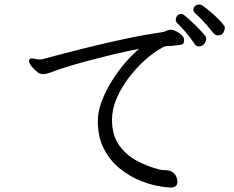

<svg xmlns="http://www.w3.org/2000/svg" viewBox="-20 -819 1040 852"><path d="M946 -662Q936 -662 928 -671Q906 -698 884 -722.5Q862 -747 846 -760Q838 -767 838 -776Q838 -785 845.5 -792Q853 -799 863 -799Q873 -799 879 -794Q888 -788 904.5 -774.5Q921 -761 938 -745Q955 -729 966.5 -715.5Q978 -702 978 -696Q978 -689 972 -675.5Q966 -662 946 -662ZM895 -646Q895 -636 886 -624.5Q877 -613 862 -613Q853 -613 845 -622Q825 -652 803 -677.5Q781 -703 766 -717Q760 -723 760 -732Q760 -741 766.5 -749Q773 -757 783 -757Q791 -757 798 -751Q805 -746 819 -733.5Q833 -721 848.5 -705.5Q864 -690 876.5 -676.5Q889 -663 893 -656Q895 -650 895 -646ZM767 -12Q767 2 759 7.5Q751 13 736 13Q723 13 703 10Q657 4 607 -15.5Q557 -35 513 -70Q469 -105 441.5 -157.5Q414 -210 414 -283Q414 -324 431.5 -370Q449 -416 476.5 -460Q504 -504 536 -541Q568 -578 597 -602Q548 -593 480.5 -577Q413 -561 340.5 -541Q268 -521 203 -497Q193 -494 186 -492Q179 -490 172 -490Q162 -490 150 -496Q137 -505 123 -521Q109 -537 109 -549Q109 -560 121 -560Q128 -560 137 -557.5Q146 -555 156 -555Q160 -555 163.5 -555.5Q167 -556 171 -557Q341 -603 475.5 -633.5Q610 -664 699 -676Q709 -678 717.5 -682Q726 -686 735 -687H739Q748 -687 761.5 -680.5Q775 -674 785.5 -664Q796 -654 797 -644V-639Q797 -624 786 -621.5Q775 -619 756 -617Q735 -614 723 -614.5Q711 -615 699 -607Q662 -587 623 -552Q584 -517 551 -473.5Q518 -430 497.5 -382Q477 -334 477 -287Q477 -221 507 -177Q537 -133 585.5 -106.5Q634 -80 691 -66Q696 -65 701.5 -64.5Q707 -64 711 -64Q737 -64 751.5 -50.5Q766 -37 767 -14Z"/></svg>

Font: QiushuiShotai Bright
Style: Regular
Weight: 400
Designer: Christian Thalmann (Catharsis Fonts)
Version: Version 1.250;